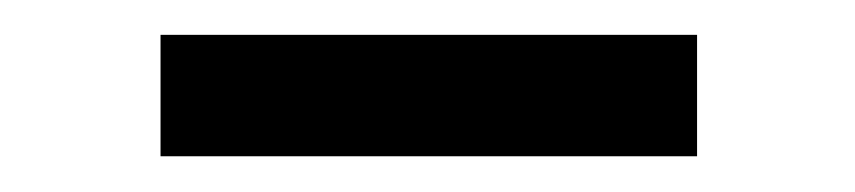

<svg xmlns="http://www.w3.org/2000/svg" viewBox="-20 -752 481 108"><path d="M70.3 -664.1V-732.4H372.1V-664.1Z"/></svg>

Font: Bpmf Zihi Serif SemiBold
Style: SemiBold
Weight: 600
Foundry: But Ko
Version: Version 1.320